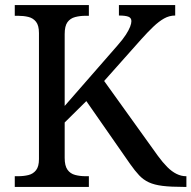

<svg xmlns="http://www.w3.org/2000/svg" viewBox="-20 -734 752 754"><path d="M38 0V-42H51Q73 -42 91.5 -46.5Q110 -51 121.5 -65.5Q133 -80 133 -109V-604Q133 -634 121.5 -648.5Q110 -663 91.5 -667.5Q73 -672 51 -672H38V-714H329V-672H316Q294 -672 275 -667Q256 -662 245 -647Q234 -632 234 -600V-318L441 -555Q463 -580 474.5 -598Q486 -616 491 -629Q496 -642 496 -651Q496 -664 484 -668.5Q472 -673 447 -673V-714H668V-673Q645 -673 624.5 -661.5Q604 -650 582 -629Q560 -608 534 -579L389 -416L600 -122Q619 -96 637 -78Q655 -60 673.5 -51Q692 -42 710 -42H712V0H701Q651 0 618.5 -4Q586 -8 564.5 -18Q543 -28 526.5 -45.5Q510 -63 491 -90L319 -337L234 -253V-114Q234 -83 245 -67.5Q256 -52 275 -47Q294 -42 316 -42H329V0Z"/></svg>

Font: Noto Serif Georgian
Style: Regular
Weight: 400
Designer: Monotype Design Team, Akaki Razmadze
Foundry: Google LLC
Version: Version 2.002